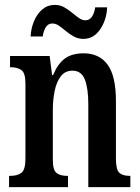

<svg xmlns="http://www.w3.org/2000/svg" viewBox="-20 -765 574 785"><path d="M17 0V-46H23Q50 -46 67 -58Q84 -70 84 -117V-423Q84 -467 67.5 -478.5Q51 -490 25 -490H21V-536H183L193 -458H197Q216 -504 245 -525.5Q274 -547 322 -547Q386 -547 420 -500.5Q454 -454 454 -352V-117Q454 -71 468 -58.5Q482 -46 509 -46H513V0H341V-340Q341 -403 327 -439.5Q313 -476 276 -476Q246 -476 228.5 -453Q211 -430 203.5 -393.5Q196 -357 196 -316V-112Q196 -69 211.5 -57.5Q227 -46 254 -46H258V0ZM321 -606Q300 -606 282.5 -615.5Q265 -625 250 -637.5Q235 -650 221.5 -659.5Q208 -669 194 -669Q176 -669 166.5 -652.5Q157 -636 155 -616H105Q107 -650 119.5 -679.5Q132 -709 153.5 -727Q175 -745 204 -745Q225 -745 242 -735.5Q259 -726 274 -713.5Q289 -701 302.5 -691.5Q316 -682 329 -682Q347 -682 357 -698.5Q367 -715 369 -735H418Q416 -684 389.5 -645Q363 -606 321 -606Z"/></svg>

Font: Noto Serif Tamil ExtraCondensed SemiBold
Style: Italic
Weight: 600
Width: 2
Italic angle: -12°
Designer: Indian Type Foundry, Tom Grace, and the Monotype Design Team
Foundry: Monotype Imaging Inc.
Version: Version 2.003; ttfautohint (v1.8.4.7-5d5b)